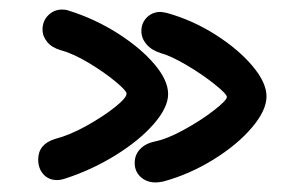

<svg xmlns="http://www.w3.org/2000/svg" viewBox="-20 -567 638 402"><path d="M60 -233Q60 -265 95 -276Q126 -284 161 -303.5Q196 -323 220.5 -342.5Q245 -362 245 -371Q245 -377 221.5 -396.5Q198 -416 165.5 -435.5Q133 -455 107 -462Q89 -467 79 -479Q69 -491 69 -505Q69 -523 81 -535Q93 -547 110 -547Q118 -547 123 -545Q178 -528 226 -497.5Q274 -467 303 -433Q332 -399 332 -370Q332 -342 302 -307.5Q272 -273 222 -242Q172 -211 116 -193Q107 -190 99 -190Q82 -190 71 -202Q60 -214 60 -233ZM262 -226Q262 -243 273.5 -255Q285 -267 305 -271Q330 -276 365.5 -295.5Q401 -315 428 -336Q455 -357 455 -364Q455 -370 429.5 -390.5Q404 -411 371 -430.5Q338 -450 316 -456Q297 -462 286.5 -474.5Q276 -487 276 -502Q276 -519 287.5 -530.5Q299 -542 316 -542Q319 -542 329 -540Q383 -525 431 -494.5Q479 -464 508.5 -429Q538 -394 538 -365Q538 -336 507.5 -300Q477 -264 427 -233Q377 -202 322 -187Q312 -185 306 -185Q287 -185 274.5 -196.5Q262 -208 262 -226Z"/></svg>

Font: Mali SemiBold
Style: Regular
Weight: 600
Designer: Kitiyaporn Chalermlarp | Katatrad Aksorn Co.,Ltd.
Foundry: Cadson Demak Co.,Ltd.
Version: Version 1.000; ttfautohint (v1.6)